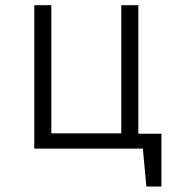

<svg xmlns="http://www.w3.org/2000/svg" viewBox="-20 -558 655 721"><path d="M499.5 -538.5V-55.9H586.2V142.6H529.7L516.4 0H108.7V-538.5H172.8V-57.4H435.4V-538.5Z"/></svg>

Font: Fira Code Fixed Light
Style: Regular
Weight: 300
Monospace: yes
Designer: Carrois Corporate, Edenspiekermann AG, Nikita Prokopov
Foundry: Carrois Corporate, Edenspiekermann AG, Nikita Prokopov
Version: Version 5.002